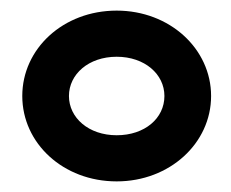

<svg xmlns="http://www.w3.org/2000/svg" viewBox="-20 -799 436 362"><path d="M200 -457C300 -457 378 -529 378 -618C378 -707 300 -779 200 -779C99 -779 22 -707 22 -618C22 -529 99 -457 200 -457ZM200 -692C253 -692 290 -659 290 -618C290 -576 253 -544 200 -544C147 -544 110 -577 110 -618C110 -659 147 -692 200 -692Z"/></svg>

Font: Charger Pro
Style: BlkExt
Weight: 900
Designer: Jasper
Foundry: Cannot Into Space Fonts
Version: Version 1.09